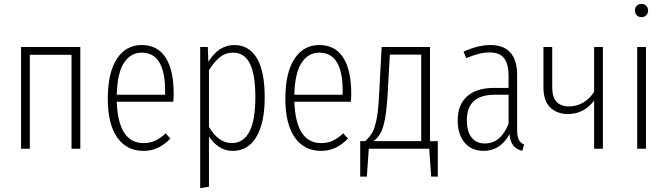

<svg xmlns="http://www.w3.org/2000/svg" viewBox="-20 -763 3422 985"><path d="M347 0V-482H133V0H88V-522H392V0Z M869 -241H579Q587 -29 716 -29Q750 -29 776 -41Q802 -53 830 -79L854 -52Q824 -21 790.5 -5Q757 11 716 11Q630 11 581.5 -57.5Q533 -126 533 -257Q533 -390 579.5 -461Q626 -532 707 -532Q788 -532 829.5 -468Q871 -404 871 -282Q871 -261 869 -241ZM827 -297Q827 -493 707 -493Q651 -493 616.5 -441.5Q582 -390 579 -277H827Z M1338 -264Q1338 -132 1295 -60.5Q1252 11 1175 11Q1135 11 1104 -9.5Q1073 -30 1052 -63V195L1007 202V-522H1046L1049 -446Q1102 -532 1182 -532Q1257 -532 1297.5 -465Q1338 -398 1338 -264ZM1290 -264Q1290 -382 1261.5 -437.5Q1233 -493 1176 -493Q1137 -493 1108 -469.5Q1079 -446 1052 -403V-112Q1101 -29 1169 -29Q1290 -29 1290 -264Z M1780 -241H1490Q1498 -29 1627 -29Q1661 -29 1687 -41Q1713 -53 1741 -79L1765 -52Q1735 -21 1701.5 -5Q1668 11 1627 11Q1541 11 1492.5 -57.5Q1444 -126 1444 -257Q1444 -390 1490.5 -461Q1537 -532 1618 -532Q1699 -532 1740.5 -468Q1782 -404 1782 -282Q1782 -261 1780 -241ZM1738 -297Q1738 -493 1618 -493Q1562 -493 1527.5 -441.5Q1493 -390 1490 -277H1738Z M2226 -39V143H2192L2182 0H1872L1862 143H1828V-39H1854Q1876 -60 1889 -81.5Q1902 -103 1911.5 -149.5Q1921 -196 1925 -281L1938 -522H2186V-39ZM2141 -483H1980L1969 -286Q1964 -201 1955 -153Q1946 -105 1932.5 -80.5Q1919 -56 1896 -39H2141Z M2669 -21 2659 11Q2628 3 2612.5 -17.5Q2597 -38 2594 -75Q2547 11 2461 11Q2399 11 2363.5 -31.5Q2328 -74 2328 -145Q2328 -226 2376.5 -269Q2425 -312 2514 -312H2589V-376Q2589 -435 2566 -464.5Q2543 -494 2493 -494Q2463 -494 2434.5 -486.5Q2406 -479 2372 -465L2358 -498Q2432 -532 2496 -532Q2565 -532 2599 -492.5Q2633 -453 2633 -379V-96Q2633 -63 2641.5 -46.5Q2650 -30 2669 -21ZM2589 -128V-277H2518Q2375 -277 2375 -146Q2375 -88 2399.5 -57.5Q2424 -27 2467 -27Q2549 -27 2589 -128Z M3073 -522V0H3028V-247Q2975 -178 2894 -178Q2838 -178 2803 -211.5Q2768 -245 2768 -314V-522H2813V-316Q2813 -264 2835.5 -240.5Q2858 -217 2900 -217Q2939 -217 2973 -237.5Q3007 -258 3028 -292V-522Z M3294 -522V0H3249V-522ZM3305 -709Q3305 -695 3295.5 -685Q3286 -675 3271 -675Q3256 -675 3246.5 -685Q3237 -695 3237 -709Q3237 -723 3246.5 -733Q3256 -743 3271 -743Q3286 -743 3295.5 -733Q3305 -723 3305 -709Z"/></svg>

Font: Fira Sans Extra Condensed ExtraLight
Style: Regular
Weight: 275
Width: 1
Designer: Carrois Corporate & Edenspiekermann AG
Foundry: Carrois Corporate GbR & Edenspiekermann AG
Version: Version 4.203